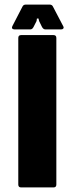

<svg xmlns="http://www.w3.org/2000/svg" viewBox="-20 -820 326 840"><path d="M72.5 0Q60 0 60 -12.5V-654Q60 -666.5 72.5 -666.5H214Q226.5 -666.5 226.5 -654V-12.5Q226.5 0 214 0ZM42.5 -691.5Q36 -691.5 33.5 -695.5Q31 -699.5 34 -705.5L78.5 -791.5Q82.5 -800 93.5 -800H196.5Q207.5 -800 211.5 -791.5L256.5 -705.5Q260 -699.5 257.2 -695.5Q254.5 -691.5 248.5 -691.5H177.5Q170 -691.5 164 -701.5L151 -728L148.5 -739H141.5L140 -728L126.5 -701.5Q121 -691.5 113.5 -691.5Z"/></svg>

Font: Jaro
Style: Regular
Weight: 400
Designer: Agyei Archer, Celine Hurka, Mirko Velimirović
Version: Version 1.000